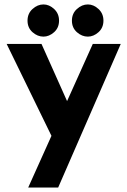

<svg xmlns="http://www.w3.org/2000/svg" viewBox="-20 -635 574 865"><path d="M107 210 398 -437H524L242 210ZM224 2 10 -437H167L332 -68ZM104 -542Q104 -574 126.5 -594.5Q149 -615 176 -615Q201.5 -615 223.7 -594.5Q246 -574 246 -542Q246 -509.9 223.7 -489.9Q201.3 -470 175.8 -470Q149 -470 126.5 -489.9Q104 -509.9 104 -542ZM304 -542Q304 -574 326.5 -594.5Q349 -615 376 -615Q401.5 -615 423.7 -594.5Q446 -574 446 -542Q446 -509.9 423.7 -489.9Q401.3 -470 375.8 -470Q349 -470 326.5 -489.9Q304 -509.9 304 -542Z"/></svg>

Font: Reem Kufi
Style: Regular
Weight: 400
Designer: Khaled Hosny
Version: Version 1.6